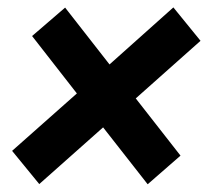

<svg xmlns="http://www.w3.org/2000/svg" viewBox="-20 -590 560 511"><path d="M12.2 -188.5 184.6 -341.3 65.4 -494.1 153.3 -569.8 271.5 -418.5 441.4 -570.3 513.7 -481.4 341.3 -328.1 460.4 -175.8 373 -99.6 254.4 -251 84.5 -100.1Z"/></svg>

Font: RobotoDraft
Style: Bold Italic
Weight: 700
Italic angle: -12°
Version: Version 2.001150; 2014